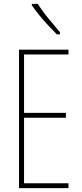

<svg xmlns="http://www.w3.org/2000/svg" viewBox="-20 -970 421 990"><path d="M333 0H78V-714H333V-689H104V-388H320V-363H104V-25H333ZM175 -950Q201 -909 230.5 -874Q260 -839 289 -804V-793H273Q254 -812 230 -837.5Q206 -863 183.5 -890.5Q161 -918 144 -943V-950Z"/></svg>

Font: Noto Sans Gujarati UI ExtraCondensed Thin
Style: Regular
Weight: 100
Width: 2
Designer: Jelle Bosma - Monotype Design Team, Universal Thirst
Foundry: Monotype Imaging Inc.
Version: Version 2.106; ttfautohint (v1.8.4.7-5d5b)